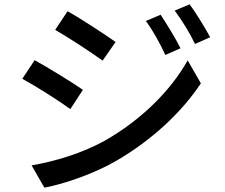

<svg xmlns="http://www.w3.org/2000/svg" viewBox="-20 -824 1040 887"><path d="M722 -756 654 -727C689 -679 717 -627 744 -570L814 -601C791 -647 748 -717 722 -756ZM856 -804 787 -775C822 -728 853 -678 881 -621L951 -652C926 -698 884 -767 856 -804ZM292 -772 235 -686C296 -651 403 -581 454 -544L514 -630C466 -664 354 -738 292 -772ZM126 -60 185 43C276 26 416 -22 517 -81C679 -175 818 -303 908 -439L847 -545C767 -403 631 -269 464 -174C359 -116 237 -79 126 -60ZM140 -546 83 -460C146 -426 253 -358 305 -320L363 -409C316 -442 202 -512 140 -546Z"/></svg>

Font: Noto Sans CJK KR Medium
Style: Regular
Weight: 500
Designer: Ryoko NISHIZUKA (kana & ideographs); Paul D. Hunt (Latin, Greek & Cyrillic); Wenlong ZHANG (bopomofo); Sandoll Communica
Foundry: Adobe Systems Incorporated
Version: Version 1.004;PS 1.004;hotconv 1.0.82;makeotf.lib2.5.63406